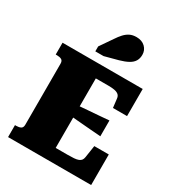

<svg xmlns="http://www.w3.org/2000/svg" viewBox="-227 -1117 1144 1251"><g transform="rotate(30 345.0 -491.5)"><path d="M654 -230V0H29V-90H40Q59 -90 72.5 -97Q86 -104 86 -126V-585Q86 -607 72.5 -614Q59 -621 40 -621H29V-710H632V-506H526L518 -573Q516 -591 504.5 -600.5Q493 -610 473.5 -613.5Q454 -617 428 -617H333V-94H421Q450 -94 470 -95.5Q490 -97 503 -102Q516 -107 522.5 -116Q529 -125 531 -138L545 -230ZM312 -405Q351 -409 390.5 -411.5Q430 -414 469 -417.5Q508 -421 547 -424V-305Q508 -308 469 -311Q430 -314 390.5 -317.5Q351 -321 312 -324ZM306 -898 242 -805V-768H304L405 -795Q444 -806 469.5 -820Q495 -834 507 -854Q519 -874 519 -901Q519 -936 494.5 -959.5Q470 -983 429 -983Q400 -983 379 -972.5Q358 -962 340.5 -943Q323 -924 306 -898Z"/></g></svg>

Font: Roboto Serif 20pt Black
Style: Regular
Weight: 900
Version: Version 1.008